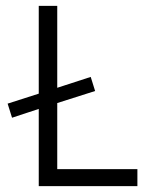

<svg xmlns="http://www.w3.org/2000/svg" viewBox="-20 -634 518 654"><path d="M112 -263 21 -233 6 -281 112 -315V-614H175V-335L289 -372L304 -324L175 -283V-58H448V0H112Z"/></svg>

Font: Athiti
Style: Regular
Weight: 400
Designer: CadsonDemak Team
Foundry: CadsonDemak
Version: Version 1.033